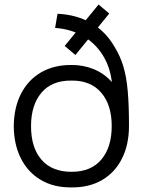

<svg xmlns="http://www.w3.org/2000/svg" viewBox="-20 -802 622 837"><path d="M291.7 15Q214 15.7 157.9 -17.6Q101.8 -50.8 71.2 -111.2Q40.7 -171.5 40 -251.7Q40.7 -332.7 71.4 -392.9Q102.2 -453.2 158.4 -486.2Q214.7 -519.3 291.7 -518.7Q341.7 -519.3 387.6 -500.9Q433.5 -482.5 467.7 -444.3Q459.5 -511.8 427 -563.1Q394.5 -614.3 341.8 -644.8Q289 -675.3 220.3 -680.3L230.7 -742Q314.8 -738 377.9 -701.3Q441 -664.7 478.7 -598.7Q503.7 -559 517.6 -512.9Q531.5 -466.8 536.9 -404.4Q542.3 -342 542.3 -253.7Q542.3 -171.8 511.9 -111.1Q481.5 -50.3 425.2 -17.3Q368.8 15.7 291.7 15ZM291.7 -53Q377.2 -53 422.1 -106.8Q467 -160.5 467 -252.7Q467 -345.3 420.9 -398.5Q374.8 -451.7 291.7 -450.7Q206.2 -451.7 160.8 -397.9Q115.3 -344.2 115.3 -252Q115.3 -158.2 161 -105.6Q206.7 -53 291.7 -53ZM308.7 -562.3 262 -601.7 409.7 -782.3 456.3 -743Z"/></svg>

Font: Manrope ExtraLight
Style: Regular
Weight: 200
Designer: Mikhail Sharanda
Foundry: Mikhail Sharanda
Version: Version 4.505